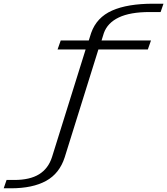

<svg xmlns="http://www.w3.org/2000/svg" viewBox="-241 -808 903 1037"><path d="M-221 209 -205.5 164H-164Q-79.5 164 -29.8 133.2Q20 102.5 40 40L221.5 -541H70L87 -589.5H238.5L251.5 -630.5Q281 -714 364.5 -751Q448 -788 586.5 -788H642L626.5 -743H567.5Q462 -743 400.8 -713.8Q339.5 -684.5 320 -629.5L307.5 -589.5H574.5L557.5 -541H290.5L108.5 41.5Q80.5 129 7.8 169Q-65 209 -182.5 209Z"/></svg>

Font: Anybody ExtraExpanded Light
Style: Italic
Weight: 300
Width: 8
Italic angle: -10°
Designer: Tyler Finck
Foundry: Etcetera Type Company
Version: Version 1.010; ttfautohint (v1.8.3) -l 8 -r 50 -G 200 -x 14 